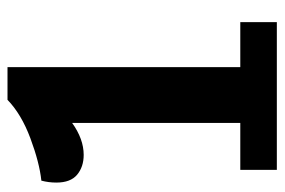

<svg xmlns="http://www.w3.org/2000/svg" viewBox="-140 -600 740 499"><g transform="rotate(-90 229.5 -350.0)"><path d="M422 -95V0H38V-95H160V-532Q118 -502 77 -502Q46 -502 25.5 -519Q5 -536 5 -573Q5 -593 10 -612Q57 -617 120 -640.5Q183 -664 220 -700H305V-95Z"/></g></svg>

Font: Krub
Style: Bold
Weight: 700
Version: Version 1.000; ttfautohint (v1.6)